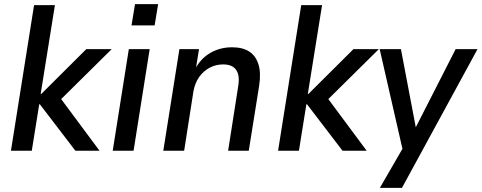

<svg xmlns="http://www.w3.org/2000/svg" viewBox="-20 -730 2333 930"><path d="M33 0 145 -705H246L177 -275H180L398 -492H521L258 -232L257 -276L462 0H345L173 -225H170L134 0Z M617 -607 634 -710H746L729 -607ZM526 0 604 -492H705L627 0Z M771 0 849 -492H944L928 -393H924Q951 -446 998.5 -473.5Q1046 -501 1104 -501Q1155 -501 1187 -480.5Q1219 -460 1232 -418Q1245 -376 1235 -313L1185 0H1085L1133 -307Q1140 -346 1133.5 -370Q1127 -394 1109 -406Q1091 -418 1061 -418Q1025 -418 994.5 -401.5Q964 -385 944 -356Q924 -327 917 -288L872 0Z M1327 0 1439 -705H1540L1471 -275H1474L1692 -492H1815L1552 -232L1551 -276L1756 0H1639L1467 -225H1464L1428 0Z M1820 180 1939 -26 1936 20 1819 -492H1922L1998 -92H1983L2187 -492H2293L1927 180Z"/></svg>

Font: Nunito Sans 10pt SemiCondensed SemiBold
Style: Italic
Weight: 600
Width: 4
Italic angle: -9°
Designer: Vernon Adams
Foundry: Vernon Adams
Version: Version 3.101;gftools[0.9.27]